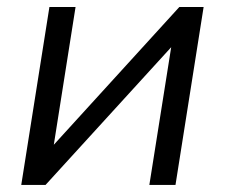

<svg xmlns="http://www.w3.org/2000/svg" viewBox="-20 -522 635 542"><path d="M40 0 119.5 -502.3H193.3L125.8 -74.8L98.1 -76.3L486.3 -502.3H554.8L475.4 0H401.6L469.5 -428.1L497.7 -426.5L108.6 0Z"/></svg>

Font: Mulish ExtraLight
Style: Italic
Weight: 200
Italic angle: -9°
Designer: Vernon Adams
Foundry: Vernon Adams
Version: Version 3.603